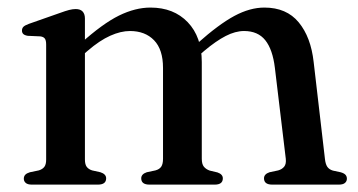

<svg xmlns="http://www.w3.org/2000/svg" viewBox="-20 -500 969 520"><path d="M210 -450V-68Q210 -54.5 215 -48Q220 -41.5 229.5 -38.5L252 -33.5Q267.5 -28.5 267.5 -17Q267.5 0 245 0H66.5Q55 0 49.8 -4.5Q44.5 -9 44.5 -16Q44.5 -22.5 48.5 -26.8Q52.5 -31 61 -33.5L85 -38.5Q95 -41.5 100 -48Q105 -54.5 105 -67.5V-379.5Q105 -391 101.2 -395.8Q97.5 -400.5 89 -401.5L55 -403Q46.5 -404.5 43 -408Q39.5 -411.5 39.5 -417Q39.5 -423.5 43.5 -427.5Q47.5 -431.5 58.5 -435.5L142.5 -465Q157.5 -470.5 167.2 -473Q177 -475.5 185 -475.5Q197.5 -475.5 203.8 -468.8Q210 -462 210 -450ZM196 -344 176.5 -363.5 198.5 -382.5Q258 -436 302.2 -457.8Q346.5 -479.5 387.5 -479.5Q450.5 -479.5 488.5 -439.8Q526.5 -400 526.5 -332V-70Q526.5 -55.5 532.2 -48.5Q538 -41.5 548 -38L569 -33Q583.5 -28 583.5 -17Q583.5 0 561.5 0H385Q362.5 0 362.5 -17Q362.5 -28.5 377.5 -33.5L401 -38.5Q412 -41.5 416.8 -48.8Q421.5 -56 421.5 -70V-316Q421.5 -366 397.2 -391Q373 -416 332 -416Q307 -416 278.5 -403.2Q250 -390.5 217.5 -362.5ZM512 -344 493 -363.5 514.5 -382.5Q573 -434.5 615 -457Q657 -479.5 696 -479.5Q756 -479.5 789 -439.5Q822 -399.5 829.5 -332L860 -70Q861.5 -55.5 866.5 -48.2Q871.5 -41 881.5 -38L902.5 -33.5Q911.5 -31 915.5 -26.8Q919.5 -22.5 919.5 -16Q919.5 -9 914.2 -4.5Q909 0 897.5 0H717.5Q695 0 695 -17Q695 -28.5 710 -33.5L733.5 -38.5Q744 -41.5 749.8 -48.8Q755.5 -56 754 -70L724.5 -316Q718.5 -366 698.5 -391Q678.5 -416 641 -416Q617.5 -416 591.2 -402.5Q565 -389 533.5 -362.5Z"/></svg>

Font: Fraunces 17pt
Style: Regular
Weight: 400
Version: Version 1.000;[b76b70a41]